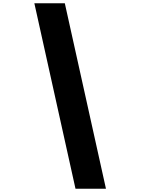

<svg xmlns="http://www.w3.org/2000/svg" viewBox="-20 -972 880 1185"><path d="M446 193 192 -952H380L634 193Z"/></svg>

Font: Fz Poppins ExtBd
Style: Regular
Weight: 800
Designer: Ninad Kale (Devanagari), Jonny Pinhorn (Latin)
Foundry: Indian Type Foundry
Version: Vit hóa bi Vntype.Com & FontZin.Com